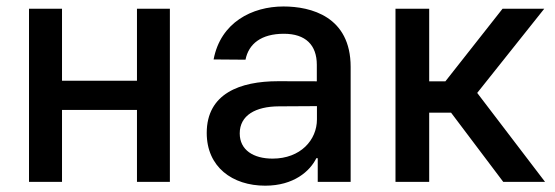

<svg xmlns="http://www.w3.org/2000/svg" viewBox="-20 -573 1748 605"><path d="M175.4 -545.5H71.4V0H175.4V-226.6H411.6V0H515.3V-545.5H411.6V-318.5H175.4Z M815.7 12.1C905.9 12.1 956.7 -33.7 976.9 -74.6H981.2V0H1084.9V-362.2C1084.9 -521 959.9 -552.6 873.2 -552.6C774.5 -552.6 675.1 -502.5 653.1 -385.7L753.6 -384.9C763.5 -435 803.3 -466.6 874.6 -466.6C943.2 -466.6 978.3 -430.8 978.3 -369V-316.8L856.2 -317.1C736.2 -317.1 631.4 -278.1 631.4 -154.1C631.4 -46.9 712 12.1 815.7 12.1ZM735.4 -152.7C735.4 -209.5 785.2 -237.6 858.7 -237.9L978.7 -238.6V-196.7C978.7 -132.1 927.2 -73.2 838.8 -73.2C778.8 -73.2 735.4 -100.1 735.4 -152.7Z M1226.2 0H1332.4V-218H1401.3L1565.7 0H1697.4L1483.7 -280.2L1695 -545.5H1563.6L1383.5 -316.8H1332.4V-545.5H1226.2Z"/></svg>

Font: Margiela Sans Medium
Style: Regular
Weight: 500
Designer: Stefan Endress, Andreas Faust
Version: Version 1.100;FEAKit 1.0